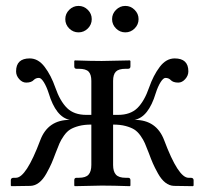

<svg xmlns="http://www.w3.org/2000/svg" viewBox="-20 -638 702 659"><path d="M378.2 -540.3Q364.7 -553.7 364.7 -572.3Q364.7 -590.8 378.2 -604.2Q391.6 -617.7 410.2 -617.7Q428.7 -617.7 442.1 -604.2Q455.6 -590.8 455.6 -572.3Q455.6 -553.7 442.1 -540.3Q428.7 -526.9 410.2 -526.9Q391.6 -526.9 378.2 -540.3ZM217.5 -540.3Q204.1 -553.7 204.1 -572.3Q204.1 -590.8 217.5 -604.2Q231 -617.7 249.5 -617.7Q268.1 -617.7 281.5 -604.2Q294.9 -590.8 294.9 -572.3Q294.9 -553.7 281.5 -540.3Q268.1 -526.9 249.5 -526.9Q231 -526.9 217.5 -540.3ZM368.2 -210.4V-71.8Q368.2 -49.3 377.9 -38.6Q387.7 -27.8 411.1 -27.8H419.4Q427.7 -27.8 427.7 -19.5V-1L425.8 1Q368.2 -1 329.1 -1L236.8 1L234.9 -1V-19.5Q234.9 -27.8 242.7 -27.8H250.5Q274.4 -27.8 283.9 -38.6Q293.5 -49.3 293.5 -71.8V-210.4Q269 -210.4 250.7 -205.6Q232.4 -200.7 220.9 -193.6Q209.5 -186.5 199.5 -172.4Q189.5 -158.2 184.3 -146.2Q179.2 -134.3 170.9 -112.8Q162.6 -90.3 156.7 -76.9Q150.9 -63.5 139.4 -42.7Q127.9 -22 114 -11.2Q100.1 -0.5 84.5 0L19.5 1L17.1 -1V-19.5Q17.1 -27.8 27.3 -27.8H34.7Q69.8 -27.8 118.2 -156.7Q144.5 -226.6 219.7 -226.6Q171.9 -235.8 147 -318.4Q139.6 -341.3 130.4 -356Q121.1 -370.6 113.8 -370.6Q103 -370.6 96.2 -363.8Q87.9 -354.5 69.8 -354.5Q56.6 -354.5 45.9 -366.5Q35.2 -378.4 35.2 -393.1Q35.2 -437.5 82 -437.5Q111.3 -437.5 133.3 -408.4Q155.3 -379.4 169.9 -337.4Q186 -291 210 -267.3Q233.9 -243.7 276.4 -243.7H293.5V-360.4Q293.5 -382.3 284.2 -392.1Q274.9 -401.9 250.5 -401.9H242.7Q234.9 -401.9 234.9 -410.2V-428.7L236.8 -430.7Q293.5 -428.7 329.1 -428.7L425.8 -430.7L427.7 -428.7V-410.2Q427.7 -401.9 419.4 -401.9H411.1Q387.2 -401.9 377.7 -392.1Q368.2 -382.3 368.2 -360.4V-243.7H385.3Q427.7 -243.7 451.7 -267.3Q475.6 -291 491.7 -337.4Q506.3 -379.4 528.3 -408.4Q550.3 -437.5 579.6 -437.5Q626.5 -437.5 626.5 -393.1Q626.5 -378.4 615.7 -366.5Q605 -354.5 591.8 -354.5Q573.7 -354.5 565.4 -363.8Q558.6 -370.6 547.9 -370.6Q540.5 -370.6 531.2 -356Q522 -341.3 514.6 -318.4Q489.7 -235.8 441.9 -226.6Q517.1 -226.6 543.5 -156.7Q591.8 -27.8 627 -27.8H634.3Q644.5 -27.8 644.5 -19.5V-1L642.1 1L577.1 0Q561.5 -0.5 547.6 -11.2Q533.7 -22 522.2 -42.7Q510.7 -63.5 504.9 -76.9Q499 -90.3 490.7 -112.8Q482.4 -134.3 477.3 -146.2Q472.2 -158.2 462.2 -172.4Q452.1 -186.5 440.7 -193.6Q429.2 -200.7 410.9 -205.6Q392.6 -210.4 368.2 -210.4Z"/></svg>

Font: Libertinage
Style: b
Weight: 400
Designer: OSP
Foundry: OSP
Version: Version 1.0; 2008; OFL relea